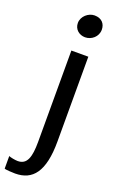

<svg xmlns="http://www.w3.org/2000/svg" viewBox="-234 -849 709 1144"><g transform="rotate(20 120.5 -276.5)"><path d="M94.2 23.4C94.2 121.1 77.1 172.4 18.6 172.4C2 172.4 -28.3 166.5 -38.6 161.6V241.2C-31.2 245.6 14.2 247.6 29.3 247.6C140.1 247.6 201.7 173.8 201.7 -18.1V-555.7H94.2ZM143.1 -657.7C183.6 -657.7 222.2 -689 222.2 -733.9C222.2 -770.5 199.7 -799.8 153.3 -799.8C114.7 -799.8 74.2 -766.1 74.2 -723.6C74.2 -683.1 106.4 -657.7 143.1 -657.7Z"/></g></svg>

Font: Merriweather Sans
Style: Regular
Weight: 400
Designer: Eben Sorkin ( eben@eyebytes.com )
Foundry: Eben Sorkin
Version: Version 1.003